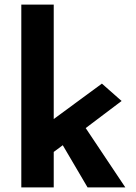

<svg xmlns="http://www.w3.org/2000/svg" viewBox="-20 -809 586 829"><path d="M72 0V-789H212V-295L420 -448L505 -373L350 -256L521 0H358L251 -182L212 -153V0Z"/></svg>

Font: Synthetic
Style: Bold
Weight: 700
Designer: Santiago Orozco
Foundry: Typemade
Version: Version 2.000; ttfautohint (v1.8.4.7-5d5b)